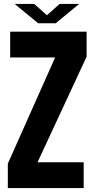

<svg xmlns="http://www.w3.org/2000/svg" viewBox="-20 -962 483 982"><path d="M20 0V-125L262 -668H32V-800H423V-672L172 -132H408V0ZM55 -942H155L220 -884L285 -942H385L265 -843H175Z"/></svg>

Font: Big Shoulders Text Black
Style: Regular
Weight: 900
Designer: Patric King
Foundry: XO Type Co
Version: Version 1.000; ttfautohint (v1.8.2)